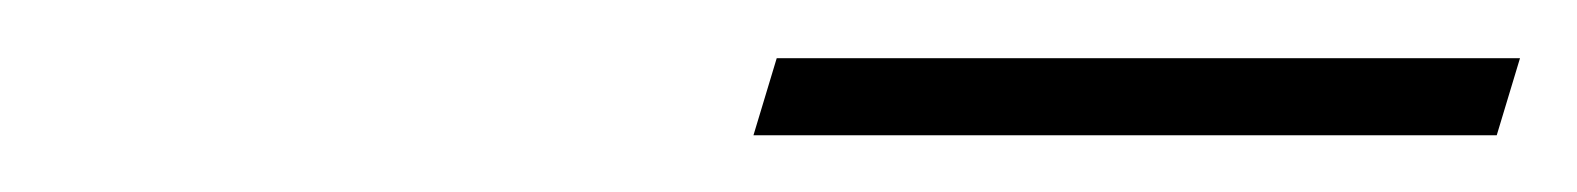

<svg xmlns="http://www.w3.org/2000/svg" viewBox="-20 -684 542 66"><path d="M239 -637.5 247 -664H502.5L494.5 -637.5Z"/></svg>

Font: Newsreader 72pt ExtraLight
Style: Italic
Weight: 275
Italic angle: -17°
Designer: Hugues Gentile
Foundry: Production Type
Version: Version 1.003; ttfautohint (v1.8.3)